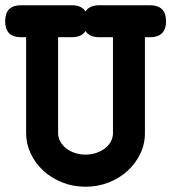

<svg xmlns="http://www.w3.org/2000/svg" viewBox="-26 -667 654 733"><path d="M247.6 -647Q286.1 -647 300.3 -623Q315.4 -647 353.5 -647H546.4Q607.9 -647 607.9 -585.9Q607.9 -524.9 546.4 -524.9H527.3V-158.7Q527.3 -116.7 509.3 -79.3Q491.2 -42 460.4 -14.2Q429.7 13.7 388.4 29.8Q347.2 45.9 300.8 45.9Q252.9 45.9 211.4 29.3Q169.9 12.7 139.4 -15.4Q108.9 -43.5 91.3 -80.6Q73.7 -117.7 73.7 -158.7V-524.9H54.7Q-6.3 -524.9 -6.3 -585.9Q-6.3 -647 54.7 -647ZM195.8 -524.9V-158.7Q195.8 -141.6 204.3 -126.5Q212.9 -111.3 227.1 -100.3Q241.2 -89.4 260.3 -83Q279.3 -76.7 300.8 -76.7Q321.8 -76.7 340.8 -83Q359.9 -89.4 374.3 -100.3Q388.7 -111.3 397 -126.5Q405.3 -141.6 405.3 -158.7V-524.9H353.5Q314.9 -524.9 300.3 -548.8Q286.6 -524.9 247.6 -524.9Z"/></svg>

Font: Erica Type
Style: Bold
Weight: 700
Designer: Peter Wiegel
Foundry: Peter Wiegel
Version: Version 1.000 2010 initial release